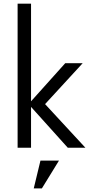

<svg xmlns="http://www.w3.org/2000/svg" viewBox="-20 -827 500 1075"><path d="M153.8 -228.5V0H78.6V-806.6H153.8V-259.8L345.2 -473.1H442.9L232.4 -244.1L458 0H359.4ZM206.5 72.3H310.1L214.4 228H168.9Z"/></svg>

Font: Glacial Indifference
Style: Regular
Weight: 400
Designer: Alfredo Marco Pradil
Foundry: Alfredo Marco Pradil
Version: Version 1.312